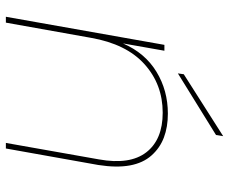

<svg xmlns="http://www.w3.org/2000/svg" viewBox="-83 -697 780 654"><g transform="rotate(90 307.0 -370.0)"><path d="M232.9 -606 443.8 -740.2 439.9 -715.8 230 -585.9ZM466.8 0 522.9 -316.9Q542 -422.4 498.8 -478.3Q455.6 -534.2 363.8 -534.2Q267.6 -534.2 198.7 -472.2Q129.9 -410.2 108.9 -290L57.1 0H37.1L132.8 -540H152.8L127.9 -398.9Q160.6 -474.1 224.4 -512.9Q288.1 -551.8 367.2 -551.8Q412.6 -551.8 448.2 -538.3Q483.9 -524.9 509.5 -496.1Q535.2 -467.3 543.5 -422.4Q551.8 -377.4 542 -314.9L485.8 0Z"/></g></svg>

Font: SVN-Poppins Thin
Style: Italic
Weight: 100
Italic angle: -10°
Designer: Ninad Kale (Devanagari), Jonny Pinhorn (Latin)
Foundry: Indian Type Foundry
Version: Version 3.002 2017